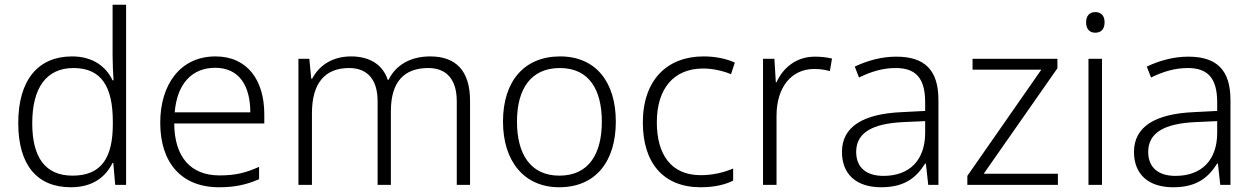

<svg xmlns="http://www.w3.org/2000/svg" viewBox="-20 -780 5293 810"><path d="M279 10C374 10 427 -36 455 -93H458L466 0H512V-760H455V-545C455 -514 457 -472 459 -441H455C428 -498 373 -542 284 -542C142 -542 57 -444 57 -261C57 -83 137 10 279 10ZM286 -39C171 -39 116 -116 116 -260C116 -410 176 -493 290 -493C409 -493 456 -413 456 -266V-257C456 -116 409 -39 286 -39Z M889 -542C741 -542 656 -424 656 -262C656 -95 744 10 904 10C972 10 1020 -1 1073 -24V-76C1014 -50 972 -40 906 -40C784 -40 716 -118 715 -259H1095V-298C1095 -440 1025 -542 889 -542ZM888 -494C989 -494 1036 -418 1036 -306H717C727 -427 790 -494 888 -494Z M1795 -542C1712 -542 1650 -506 1619 -443H1616C1594 -509 1538 -542 1461 -542C1378 -542 1324 -500 1297 -448H1293L1285 -532H1239V0H1296V-302C1296 -431 1352 -493 1453 -493C1527 -493 1573 -448 1573 -353V0H1629V-311C1629 -435 1685 -493 1787 -493C1861 -493 1907 -448 1907 -353V0H1963V-355C1963 -485 1900 -542 1795 -542Z M2578 -267C2578 -432 2495 -542 2343 -542C2193 -542 2102 -439 2102 -267C2102 -99 2192 10 2339 10C2494 10 2578 -100 2578 -267ZM2161 -267C2161 -408 2222 -493 2342 -493C2467 -493 2519 -399 2519 -267C2519 -131 2464 -39 2340 -39C2218 -39 2161 -130 2161 -267Z M2936 10C2994 10 3039 -1 3073 -18V-69C3035 -53 2989 -41 2936 -41C2809 -41 2751 -131 2751 -264C2751 -405 2821 -491 2947 -491C2984 -491 3028 -482 3064 -467L3080 -516C3045 -532 2999 -542 2948 -542C2795 -542 2692 -443 2692 -263C2692 -91 2780 10 2936 10Z M3418 -541C3338 -541 3283 -493 3256 -433H3253L3247 -532H3199V0H3256V-292C3256 -411 3318 -489 3415 -489C3439 -489 3460 -486 3481 -480L3490 -533C3469 -538 3444 -541 3418 -541Z M3761 -541C3697 -541 3636 -523 3586 -499L3604 -453C3655 -478 3704 -493 3759 -493C3840 -493 3883 -454 3883 -349V-312L3786 -307C3620 -300 3532 -245 3532 -139C3532 -43 3595 10 3697 10C3796 10 3845 -30 3883 -90H3886L3896 0H3939V-358C3939 -485 3881 -541 3761 -541ZM3793 -265 3883 -269V-217C3882 -105 3818 -38 3707 -38C3635 -38 3592 -73 3592 -139C3592 -219 3658 -259 3793 -265Z M4443 0V-47H4130L4441 -492V-532H4083V-486H4373L4061 -38V0Z M4601 -729C4576 -729 4562 -713 4562 -686C4562 -658 4576 -642 4601 -642C4626 -642 4640 -658 4640 -686C4640 -713 4626 -729 4601 -729ZM4629 -532H4572V0H4629Z M4993 -541C4929 -541 4868 -523 4818 -499L4836 -453C4887 -478 4936 -493 4991 -493C5072 -493 5115 -454 5115 -349V-312L5018 -307C4852 -300 4764 -245 4764 -139C4764 -43 4827 10 4929 10C5028 10 5077 -30 5115 -90H5118L5128 0H5171V-358C5171 -485 5113 -541 4993 -541ZM5025 -265 5115 -269V-217C5114 -105 5050 -38 4939 -38C4867 -38 4824 -73 4824 -139C4824 -219 4890 -259 5025 -265Z"/></svg>

Font: Noto Sans Myanmar UI Light
Style: Regular
Weight: 300
Designer: Monotype Design Team
Foundry: Monotype Imaging Inc.
Version: Version 2.103